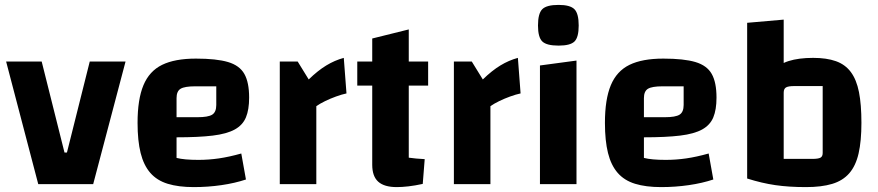

<svg xmlns="http://www.w3.org/2000/svg" viewBox="-20 -751 3579 783"><path d="M5 -500H150L243 -129H253L346 -500H492L360 0H136Z M770 12Q708 12 664 -1.5Q620 -15 593 -46Q566 -77 553.5 -127Q541 -177 541 -250Q541 -346 565 -403.5Q589 -461 641 -486.5Q693 -512 779 -512Q863 -512 910 -498Q957 -484 976.5 -449.5Q996 -415 996 -353Q996 -304 983 -272.5Q970 -241 937.5 -223Q905 -205 847.5 -198Q790 -191 700 -191H670V-273H785Q829 -273 845.5 -283.5Q862 -294 862 -323V-399H776Q733 -399 716.5 -389Q700 -379 700 -351V-107Q731 -99 789 -99Q831 -99 872.5 -105Q914 -111 964 -125L983 -19Q938 -4 883 4Q828 12 770 12Z M1194 -500 1239 -427Q1276 -463 1310.5 -484Q1345 -505 1382 -515L1393 -370Q1374 -366 1350.5 -357.5Q1327 -349 1305.5 -338.5Q1284 -328 1270 -318V0H1121V-500Z M1598 12Q1547 12 1522.5 -10Q1498 -32 1498 -79V-594L1647 -631V-108Q1662 -106 1677 -104.5Q1692 -103 1712 -102L1704 -1Q1672 6 1645.5 9Q1619 12 1598 12ZM1437 -402V-500H1726V-402Z M1904 -500 1949 -427Q1986 -463 2020.5 -484Q2055 -505 2092 -515L2103 -370Q2084 -366 2060.5 -357.5Q2037 -349 2015.5 -338.5Q1994 -328 1980 -318V0H1831V-500Z M2182 -484 2331 -504V0H2182ZM2258 -565Q2209 -565 2191.5 -582Q2174 -599 2174 -647Q2174 -696 2191.5 -713.5Q2209 -731 2258 -731Q2305 -731 2322.5 -713.5Q2340 -696 2340 -647Q2340 -599 2323 -582Q2306 -565 2258 -565Z M2676 12Q2614 12 2570 -1.5Q2526 -15 2499 -46Q2472 -77 2459.5 -127Q2447 -177 2447 -250Q2447 -346 2471 -403.5Q2495 -461 2547 -486.5Q2599 -512 2685 -512Q2769 -512 2816 -498Q2863 -484 2882.5 -449.5Q2902 -415 2902 -353Q2902 -304 2889 -272.5Q2876 -241 2843.5 -223Q2811 -205 2753.5 -198Q2696 -191 2606 -191H2576V-273H2691Q2735 -273 2751.5 -283.5Q2768 -294 2768 -323V-399H2682Q2639 -399 2622.5 -389Q2606 -379 2606 -351V-107Q2637 -99 2695 -99Q2737 -99 2778.5 -105Q2820 -111 2870 -125L2889 -19Q2844 -4 2789 4Q2734 12 2676 12Z M3296 -515Q3351 -515 3389 -501.5Q3427 -488 3450 -457Q3473 -426 3483 -375.5Q3493 -325 3493 -250Q3493 -176 3481.5 -125.5Q3470 -75 3443.5 -44.5Q3417 -14 3373.5 -1Q3330 12 3267 12Q3215 12 3180 -1Q3145 -14 3125 -43.5Q3105 -73 3096 -124Q3087 -175 3087 -250Q3087 -326 3097.5 -377Q3108 -428 3131.5 -458.5Q3155 -489 3196 -502Q3237 -515 3296 -515ZM3335 -400H3219Q3195 -400 3185.5 -394.5Q3176 -389 3176 -373V-103H3292Q3317 -103 3326 -108Q3335 -113 3335 -127ZM3027 -658 3176 -671V-117V-73L3267 12Q3197 12 3142 4Q3087 -4 3027 -23Z"/></svg>

Font: Changa ExtraLight SemiBold
Style: Regular
Weight: 600
Version: Version 3.002; ttfautohint (v1.8.2)